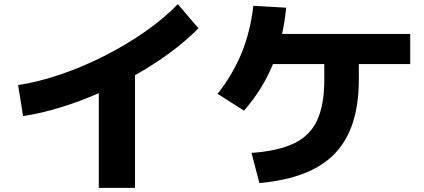

<svg xmlns="http://www.w3.org/2000/svg" viewBox="-20 -826 2040 923"><path d="M67 -417Q165 -432 272 -468.5Q379 -505 483.5 -558Q588 -611 678.5 -674.5Q769 -738 835 -806L934 -690Q876 -631 800.5 -575Q725 -519 637 -469Q549 -419 456 -378.5Q363 -338 270.5 -309.5Q178 -281 91 -268ZM455 77V-498H629V77Z M1189 -91Q1317 -100 1394 -137Q1471 -174 1505 -248.5Q1539 -323 1539 -443V-594H1705V-443Q1705 -208 1590 -88Q1475 32 1227 54ZM1026 -375Q1099 -468 1141 -570Q1183 -672 1198 -798L1356 -789Q1340 -636 1291.5 -516.5Q1243 -397 1153 -294ZM1228 -518V-663H1952V-518Z"/></svg>

Font: M PLUS 2 ExtraBold
Style: Regular
Weight: 800
Version: Version 1.001